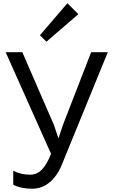

<svg xmlns="http://www.w3.org/2000/svg" viewBox="-20 -953 702 1188"><path d="M543.9 -629.9H647L361.8 67.9Q333.5 136.7 286.1 175.8Q238.8 214.8 180.2 214.8Q108.9 214.8 62 189.9V103Q106.4 127.9 168 127.9Q208.5 127.9 239.5 95.9Q270.5 64 295.9 -1L15.1 -629.9H118.2L314 -179.2L340.8 -99.1H342.8L369.1 -179.2ZM397 -933.1 464.8 -865.2 267.1 -694.8 227.1 -734.9Z"/></svg>

Font: Sinkin Sans 400 Regular
Style: Regular
Weight: 400
Designer: Keith Bates
Foundry: K-Type
Version: Sinkin Sans (version 1.0)  by Keith Bates   •   © 2014   www